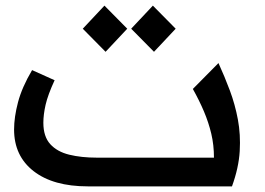

<svg xmlns="http://www.w3.org/2000/svg" viewBox="-20 -662 942 682"><path d="M292 0Q169 0 99.5 -54Q30 -108 30 -202Q30 -246 44 -299Q58 -352 94 -413L174 -377Q150 -325 142 -290Q134 -255 134 -226Q134 -177 158.5 -150Q183 -123 226 -112.5Q269 -102 324 -102H694L771 0ZM561 0V-102H740Q740 -147 730.5 -187Q721 -227 704.5 -266Q688 -305 665 -346L756 -438Q778 -390 796.5 -340.5Q815 -291 825 -237.5Q835 -184 831.5 -125Q828 -66 804 0ZM355 -478 274 -560 351 -642 432 -560ZM527 -478 446 -560 523 -642 604 -560Z"/></svg>

Font: Lexend Medium
Style: Regular
Weight: 500
Designer: Bonnie Shaver-Troup, Thomas Jockin
Foundry: Lexend
Version: Version 1.005